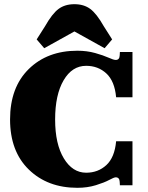

<svg xmlns="http://www.w3.org/2000/svg" viewBox="-20 -884 704 916"><path d="M191 -654 155 -696 195 -759Q229 -819 259.5 -841.5Q290 -864 335 -864Q380 -864 410.5 -841.5Q441 -819 475 -759L515 -696L479 -654L335 -734ZM349 12Q207 12 117.5 -75Q28 -162 28 -314Q28 -467 117 -554.5Q206 -642 349 -642Q395 -642 434 -631Q473 -620 497.5 -609Q522 -598 532 -598Q550 -598 551 -619L552 -636H612V-420H534Q527 -497 487.5 -533.5Q448 -570 391 -570Q324 -570 283.5 -501Q243 -432 243 -314Q243 -197 284.5 -128.5Q326 -60 391 -60Q448 -60 487.5 -96.5Q527 -133 534 -210H612V0H552L551 -17Q550 -38 532 -38Q524 -38 501 -25.5Q478 -13 437.5 -0.5Q397 12 349 12Z"/></svg>

Font: Arapey Black
Style: Regular
Weight: 900
Designer: Eduardo Rodriguez Tunni
Foundry: Eduardo Rodriguez Tunni
Version: Version 4.000